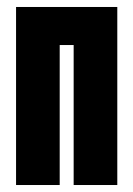

<svg xmlns="http://www.w3.org/2000/svg" viewBox="-20 -530 382 550"><path d="M26 0V-510H316V0H191V-401H151V0Z"/></svg>

Font: Saira Ultra Condensed Black
Style: Regular
Weight: 900
Width: 1
Designer: Hector Gatti with collaboration of the Omnibus-Type team
Foundry: Omnibus-Type
Version: Version 1.001; ttfautohint (v1.8)